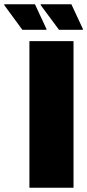

<svg xmlns="http://www.w3.org/2000/svg" viewBox="-92 -881 410 901"><path d="M46 0V-688H253V0ZM297 -741H185L99 -857V-861H243L297 -745ZM126 -741H13L-72 -857V-861H72L126 -745Z"/></svg>

Font: Saira SemiCondensed Black
Style: Regular
Weight: 900
Width: 4
Designer: Hector Gatti with collaboration of the Omnibus-Type team
Foundry: Omnibus-Type
Version: Version 1.101